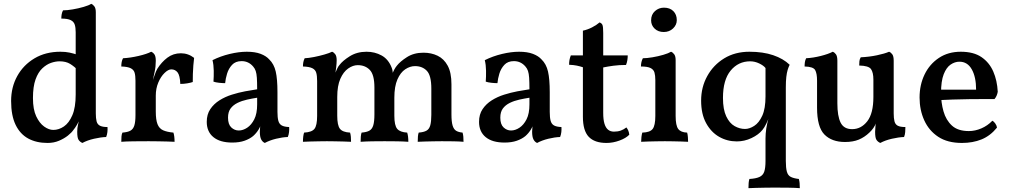

<svg xmlns="http://www.w3.org/2000/svg" viewBox="-20 -737 5266 1002"><path d="M295 -467Q322 -467 343 -462.5Q364 -458 388 -450V-369Q368 -390 346 -403.5Q324 -417 291 -417Q270 -417 246.5 -409Q223 -401 201 -380.5Q179 -360 165.5 -322.5Q152 -285 152 -225Q152 -166 169 -130Q186 -94 210.5 -76.5Q235 -59 258 -59Q287 -59 313.5 -77Q340 -95 357.5 -135.5Q375 -176 375 -244L407 -139Q393 -105 382 -86.5Q371 -68 364 -60Q354 -45 334.5 -29.5Q315 -14 288 -2.5Q261 9 228 9Q170 9 127.5 -14Q85 -37 61.5 -85.5Q38 -134 38 -210Q38 -282 70 -340Q102 -398 160 -432.5Q218 -467 295 -467ZM480 -145Q480 -120 484 -104Q488 -88 501.5 -81Q515 -74 541 -74Q542 -62 540.5 -48Q539 -34 534 -22Q506 -21 471 -13Q436 -5 410 9Q398 4 390.5 -6.5Q383 -17 383 -49Q383 -69 387 -85.5Q391 -102 398 -136ZM480 -574V-128H375V-574ZM456 -717Q466 -713 473 -703Q480 -693 480 -673V-538H375V-569Q375 -593 370 -608.5Q365 -624 349 -632Q333 -640 300 -640Q300 -652 302 -663Q304 -674 309 -683Q330 -683 359.5 -688Q389 -693 416.5 -701Q444 -709 456 -717Z M793 -155Q793 -112 802 -89Q811 -66 831.5 -57Q852 -48 885 -45Q888 -36 889.5 -24Q891 -12 891 3Q875 2 853 1.5Q831 1 806 0.5Q781 0 756 0Q718 0 677 0.5Q636 1 613 3Q613 -13 614 -25Q615 -37 619 -45Q646 -47 660.5 -55Q675 -63 681 -82Q687 -101 687 -136V-227H793ZM793 -293V-212H687V-323L793 -420Q793 -389 787 -362Q781 -335 775 -306ZM771 -300Q781 -327 787.5 -346.5Q794 -366 801 -378Q823 -413 853.5 -436Q884 -459 924 -459Q962 -459 993 -435Q991 -418 989 -395.5Q987 -373 986.5 -350.5Q986 -328 986 -309Q975 -305 957 -302Q939 -299 921 -299Q919 -344 906.5 -359.5Q894 -375 874 -375Q858 -375 838.5 -356Q819 -337 806 -306Q793 -275 793 -238ZM687 -212V-316Q687 -342 682.5 -357.5Q678 -373 662 -381Q646 -389 613 -390Q613 -402 615 -413Q617 -424 622 -433Q660 -435 703 -445Q746 -455 769 -467Q779 -463 786 -453Q793 -443 793 -420Z M1362 9Q1350 4 1343 -9.5Q1336 -23 1336 -50Q1336 -60 1337.5 -73.5Q1339 -87 1342 -99H1345Q1341 -80 1329.5 -61Q1318 -42 1301 -27Q1283 -12 1256 -2.5Q1229 7 1192 7Q1128 7 1093.5 -21.5Q1059 -50 1059 -101Q1059 -140 1077.5 -167.5Q1096 -195 1125.5 -213.5Q1155 -232 1190 -243Q1225 -254 1259.5 -260.5Q1294 -267 1322 -271Q1322 -309 1320.5 -331Q1319 -353 1314.5 -366.5Q1310 -380 1301 -390Q1289 -404 1274 -411Q1259 -418 1241 -418Q1209 -418 1191 -398.5Q1173 -379 1165 -352.5Q1157 -326 1155 -303Q1141 -303 1123 -305Q1105 -307 1094 -311Q1096 -337 1095.5 -368Q1095 -399 1089 -423Q1131 -444 1179 -455.5Q1227 -467 1268 -467Q1311 -467 1340 -456Q1369 -445 1385 -427Q1410 -403 1419 -363.5Q1428 -324 1428 -256V-153Q1428 -124 1432.5 -107Q1437 -90 1450 -82.5Q1463 -75 1489 -74Q1490 -62 1488.5 -48Q1487 -34 1482 -22Q1454 -21 1421 -13Q1388 -5 1362 9ZM1226 -56Q1248 -56 1270 -70.5Q1292 -85 1307 -114.5Q1322 -144 1322 -192V-227Q1296 -223 1269 -217Q1242 -211 1219.5 -200Q1197 -189 1183.5 -171Q1170 -153 1170 -123Q1170 -88 1187 -72Q1204 -56 1226 -56Z M1561 3Q1561 -12 1562.5 -24Q1564 -36 1567 -45Q1607 -47 1621 -64.5Q1635 -82 1635 -132V-314Q1635 -341 1630.5 -357Q1626 -373 1610 -381Q1594 -389 1561 -390Q1561 -402 1563 -412.5Q1565 -423 1570 -433Q1591 -434 1619 -439.5Q1647 -445 1673 -452.5Q1699 -460 1713 -467Q1722 -464 1729.5 -454Q1737 -444 1737 -423Q1737 -407 1734.5 -386Q1732 -365 1726 -323L1717 -322Q1732 -363 1739 -377.5Q1746 -392 1751 -397Q1768 -420 1805.5 -443.5Q1843 -467 1893 -467Q1936 -467 1971.5 -447.5Q2007 -428 2024 -384Q2030 -370 2030 -348H2026Q2037 -377 2051 -394Q2068 -416 2104 -439Q2140 -462 2190 -462Q2231 -462 2264 -446Q2297 -430 2316.5 -394Q2336 -358 2336 -297V-140Q2336 -102 2342 -82Q2348 -62 2360.5 -54.5Q2373 -47 2394 -45Q2397 -35 2398 -23.5Q2399 -12 2399 3Q2377 1 2347 0.5Q2317 0 2286 0Q2265 0 2242.5 0.5Q2220 1 2198.5 1.5Q2177 2 2160 3Q2160 -13 2161 -24.5Q2162 -36 2165 -45Q2191 -47 2205.5 -55Q2220 -63 2225.5 -83Q2231 -103 2231 -138V-274Q2231 -343 2207.5 -367.5Q2184 -392 2146 -392Q2120 -392 2095 -375.5Q2070 -359 2054 -322.5Q2038 -286 2038 -227V-133Q2038 -82 2053 -64.5Q2068 -47 2105 -45Q2108 -36 2109.5 -24Q2111 -12 2111 3Q2086 1 2052 0.5Q2018 0 1987 0Q1955 0 1922 0.5Q1889 1 1862 3Q1862 -12 1863 -24Q1864 -36 1867 -45Q1893 -47 1907.5 -55Q1922 -63 1928 -83Q1934 -103 1934 -140V-280Q1934 -347 1910 -372Q1886 -397 1847 -397Q1822 -397 1797 -379.5Q1772 -362 1756 -325.5Q1740 -289 1740 -231V-133Q1740 -83 1754 -65Q1768 -47 1807 -45Q1810 -35 1811 -23.5Q1812 -12 1812 3Q1796 2 1773.5 1.5Q1751 1 1728 0.5Q1705 0 1686 0Q1668 0 1644.5 0.5Q1621 1 1599 1.5Q1577 2 1561 3Z M2783 9Q2771 4 2764 -9.5Q2757 -23 2757 -50Q2757 -60 2758.5 -73.5Q2760 -87 2763 -99H2766Q2762 -80 2750.5 -61Q2739 -42 2722 -27Q2704 -12 2677 -2.5Q2650 7 2613 7Q2549 7 2514.5 -21.5Q2480 -50 2480 -101Q2480 -140 2498.5 -167.5Q2517 -195 2546.5 -213.5Q2576 -232 2611 -243Q2646 -254 2680.5 -260.5Q2715 -267 2743 -271Q2743 -309 2741.5 -331Q2740 -353 2735.5 -366.5Q2731 -380 2722 -390Q2710 -404 2695 -411Q2680 -418 2662 -418Q2630 -418 2612 -398.5Q2594 -379 2586 -352.5Q2578 -326 2576 -303Q2562 -303 2544 -305Q2526 -307 2515 -311Q2517 -337 2516.5 -368Q2516 -399 2510 -423Q2552 -444 2600 -455.5Q2648 -467 2689 -467Q2732 -467 2761 -456Q2790 -445 2806 -427Q2831 -403 2840 -363.5Q2849 -324 2849 -256V-153Q2849 -124 2853.5 -107Q2858 -90 2871 -82.5Q2884 -75 2910 -74Q2911 -62 2909.5 -48Q2908 -34 2903 -22Q2875 -21 2842 -13Q2809 -5 2783 9ZM2647 -56Q2669 -56 2691 -70.5Q2713 -85 2728 -114.5Q2743 -144 2743 -192V-227Q2717 -223 2690 -217Q2663 -211 2640.5 -200Q2618 -189 2604.5 -171Q2591 -153 2591 -123Q2591 -88 2608 -72Q2625 -56 2647 -56Z M3145 9Q3083 9 3052.5 -23Q3022 -55 3022 -128V-386Q3007 -391 2990.5 -394.5Q2974 -398 2950 -399Q2950 -413 2952 -424Q2954 -435 2959 -448H3022V-577Q3046 -582 3069.5 -594Q3093 -606 3109 -620Q3120 -616 3124 -607Q3128 -598 3128 -565V-448H3256Q3256 -436 3254 -423Q3252 -410 3247 -398Q3211 -398 3181.5 -394Q3152 -390 3128 -385V-148Q3128 -113 3134.5 -91.5Q3141 -70 3153.5 -60Q3166 -50 3184 -50Q3204 -50 3219.5 -55.5Q3235 -61 3249 -72Q3262 -56 3264 -34Q3247 -16 3213 -3.5Q3179 9 3145 9Z M3326 3Q3326 -9 3327.5 -22Q3329 -35 3332 -45Q3372 -46 3386 -64Q3400 -82 3400 -132V-319Q3400 -343 3395.5 -358.5Q3391 -374 3375 -382Q3359 -390 3325 -390Q3325 -402 3327.5 -413Q3330 -424 3335 -433Q3355 -433 3385 -438Q3415 -443 3442 -451Q3469 -459 3482 -467Q3492 -463 3499 -453Q3506 -443 3506 -423V-132Q3506 -82 3519.5 -64Q3533 -46 3566 -45Q3569 -35 3570 -21Q3571 -7 3571 3Q3555 2 3535 1.5Q3515 1 3493 0.5Q3471 0 3450 0Q3428 0 3405.5 0.5Q3383 1 3362.5 1.5Q3342 2 3326 3ZM3444 -570Q3415 -570 3396.5 -587.5Q3378 -605 3378 -631Q3378 -661 3398 -679Q3418 -697 3445 -697Q3476 -697 3494 -679Q3512 -661 3512 -632Q3512 -607 3492.5 -588.5Q3473 -570 3444 -570Z M3891 -467Q3962 -467 4015 -449Q4068 -431 4101 -399L3975 -382Q3965 -395 3942 -406Q3919 -417 3895 -417Q3833 -417 3793 -368.5Q3753 -320 3753 -226Q3753 -166 3770 -130Q3787 -94 3813.5 -79Q3840 -64 3868 -64Q3891 -64 3916 -80Q3941 -96 3958 -133Q3975 -170 3975 -234L3995 -131Q3989 -112 3979 -91.5Q3969 -71 3959 -59Q3939 -34 3902 -16.5Q3865 1 3825 1Q3775 1 3733 -23Q3691 -47 3665 -94.5Q3639 -142 3639 -212Q3639 -282 3671 -340Q3703 -398 3759.5 -432.5Q3816 -467 3891 -467ZM3891 197Q3925 195 3943.5 186.5Q3962 178 3968.5 158.5Q3975 139 3975 103V-14Q3975 -40 3979 -66.5Q3983 -93 3993 -129L3975 -134V-399H4101Q4095 -387 4090.5 -372Q4086 -357 4083.5 -335Q4081 -313 4081 -281V103Q4081 139 4086.5 159Q4092 179 4107.5 186.5Q4123 194 4149 197Q4152 207 4153 218.5Q4154 230 4154 245Q4133 243 4094 242.5Q4055 242 4021 242Q3997 242 3972 242.5Q3947 243 3925 243.5Q3903 244 3886 245Q3886 230 3887 218Q3888 206 3891 197Z M4390 4Q4321 4 4282.5 -35Q4244 -74 4244 -175V-316Q4244 -354 4234 -371.5Q4224 -389 4179 -390Q4179 -402 4180.5 -412.5Q4182 -423 4187 -433Q4224 -435 4263.5 -445Q4303 -455 4326 -467Q4336 -463 4343 -453Q4350 -443 4350 -420V-198Q4350 -131 4367 -97Q4384 -63 4427 -63Q4474 -63 4506 -104Q4538 -145 4538 -231V-321Q4538 -359 4525.5 -376.5Q4513 -394 4464 -395Q4464 -407 4465 -417.5Q4466 -428 4472 -438Q4516 -440 4556.5 -448.5Q4597 -457 4620 -467Q4630 -463 4637 -453Q4644 -443 4644 -420V-133L4552 -96Q4547 -82 4538 -69Q4529 -56 4517 -45Q4492 -21 4462 -8.5Q4432 4 4390 4ZM4574 9Q4562 4 4554.5 -6.5Q4547 -17 4547 -49Q4547 -61 4549 -81.5Q4551 -102 4557 -134L4644 -145Q4644 -120 4648 -104Q4652 -88 4665 -81Q4678 -74 4705 -74Q4705 -62 4704 -48Q4703 -34 4698 -22Q4670 -21 4635 -13Q4600 -5 4574 9Z M5000 9Q4925 9 4876.5 -23Q4828 -55 4803.5 -109Q4779 -163 4779 -228Q4779 -294 4805 -348Q4831 -402 4879.5 -434.5Q4928 -467 4994 -467Q5061 -467 5102 -439Q5143 -411 5163.5 -364Q5184 -317 5187 -258Q5183 -235 5170 -220Q5150 -220 5115.5 -220Q5081 -220 5038.5 -219.5Q4996 -219 4951.5 -217.5Q4907 -216 4868 -214V-269H5074Q5074 -335 5051.5 -375Q5029 -415 4987 -415Q4963 -415 4941 -400Q4919 -385 4905 -349.5Q4891 -314 4891 -251Q4891 -201 4904 -155.5Q4917 -110 4948 -81.5Q4979 -53 5036 -53Q5069 -53 5101.5 -67Q5134 -81 5159 -107Q5167 -103 5174.5 -92Q5182 -81 5183 -71Q5148 -28 5102.5 -9.5Q5057 9 5000 9Z"/></svg>

Font: Vollkorn Medium
Style: Regular
Weight: 500
Designer: Friedrich Althausen
Foundry: Friedrich Althausen
Version: Version 5.000